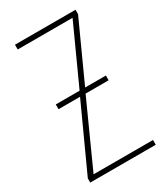

<svg xmlns="http://www.w3.org/2000/svg" viewBox="-179 -793 758 873"><g transform="rotate(-30 200.0 -357.0)"><path d="M72 -386V-361H185L30 -22V0H374V-25H62L214 -361H335V-386H226L365 -691V-714H47V-689H335L197 -386Z"/></g></svg>

Font: Noto Sans Condensed Thin
Style: Regular
Weight: 100
Width: 3
Designer: Monotype Design Team
Foundry: Monotype Imaging Inc.
Version: Version 2.013